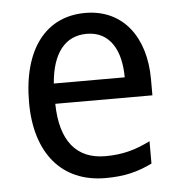

<svg xmlns="http://www.w3.org/2000/svg" viewBox="-45 -589 600 642"><g transform="rotate(-5 255.0 -268.0)"><path d="M264 -546C132 -546 51 -443 51 -264C51 -94 137 10 284 10C347 10 392 -1 441 -25V-100C391 -75 347 -63 290 -63C193 -63 140 -127 138 -252H464V-306C464 -447 391 -546 264 -546ZM263 -476C342 -476 377 -409 377 -320H139C147 -421 190 -476 263 -476Z"/></g></svg>

Font: Noto Sans Malayalam SemiCondensed
Style: Regular
Weight: 400
Width: 4
Designer: Jelle Bosma - Monotype Design Team
Foundry: Monotype Imaging Inc.
Version: Version 2.104